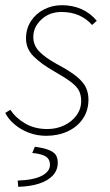

<svg xmlns="http://www.w3.org/2000/svg" viewBox="-20 -510 424 738"><path d="M158 12Q123 12 92 0.5Q61 -11 37 -31Q13 -51 0 -76L20 -88Q40 -57 76.5 -35.5Q113 -14 162 -14Q197 -14 226.5 -28Q256 -42 274 -66.5Q292 -91 292 -122Q292 -143 284.5 -159.5Q277 -176 254.5 -193.5Q232 -211 188 -236Q137 -265 108.5 -294Q80 -323 80 -362Q80 -400 99 -429Q118 -458 149.5 -474Q181 -490 218 -490Q259 -490 293 -475Q327 -460 352 -430L334 -414Q313 -438 283.5 -451Q254 -464 216 -464Q170 -464 139 -435Q108 -406 108 -368Q108 -335 132 -311Q156 -287 198 -264Q249 -237 275 -215.5Q301 -194 310.5 -173Q320 -152 320 -128Q320 -85 298.5 -53.5Q277 -22 240 -5Q203 12 158 12ZM50 208 48 184Q110 182 141 165.5Q172 149 172 124Q172 101 155 91Q138 81 104 78L114 54Q150 59 169 67Q188 75 195 86.5Q202 98 202 116Q202 144 183 164.5Q164 185 129.5 196Q95 207 50 208Z"/></svg>

Font: Source Sans 3
Style: Italic
Weight: 200
Italic angle: -11°
Designer: Paul D. Hunt
Foundry: Adobe
Version: Version 3.046;hotconv 1.0.118;makeotfexe 2.5.65603